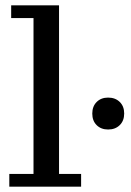

<svg xmlns="http://www.w3.org/2000/svg" viewBox="-20 -702 493 722"><path d="M15 0V-48H106V-634H22V-682H202V-48H285V0ZM386.5 -215Q360 -215 343.5 -231.4Q327 -247.7 327 -274.9Q327 -302 343.5 -318.5Q360 -335 386.5 -335Q413.7 -335 430.3 -318.6Q447 -302.3 447 -275.1Q447 -248 430.3 -231.5Q413.7 -215 386.5 -215Z"/></svg>

Font: Montagu Slab
Style: Bold
Weight: 700
Designer: Florian Karsten
Foundry: Florian Karsten
Version: Version 1.000